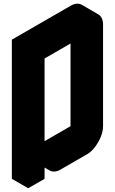

<svg xmlns="http://www.w3.org/2000/svg" viewBox="-20 -951 612 1021"><path d="M442 -870Q476 -890 502 -875Q528 -860 528 -820V-280Q528 -253 516 -223.5Q504 -194 484.5 -168.5Q465 -143 442 -130L303 -50Q269 -30 243 -45Q217 -60 217 -100L442 -230V-770L217 -640V0L130 50V-690ZM442 -770V-230L355 -280V-820ZM442 -230 217 -100 130 -150 355 -280ZM217 -100Q217 -60 243 -45L156 -95Q130 -110 130 -150ZM502 -875Q476 -890 442 -870L130 -690L43 -740L355 -920Q389 -940 416 -925ZM130 -690V50L43 0V-740Z"/></svg>

Font: Nabla
Style: Regular
Weight: 400
Designer: Arthur Reinders Folmer
Foundry: Typearture
Version: Version 1.002